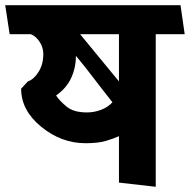

<svg xmlns="http://www.w3.org/2000/svg" viewBox="-31 -700 728 736"><path d="M425 0V-178Q403 -168 373.5 -159.5Q344 -151 297 -151Q204 -151 127 -214Q50 -277 50 -360L76 -388Q98 -395 116.5 -424Q135 -453 135 -493Q135 -518 121 -539.5Q107 -561 87 -569H6L-11 -680H661L677 -569H566V16ZM425 -569H276L425 -388ZM302 -269Q330 -269 356.5 -279Q383 -289 400 -308Q361 -357 326.5 -402.5Q292 -448 260 -486Q260 -441 242 -401.5Q224 -362 184 -334Q197 -314 224 -291.5Q251 -269 302 -269Z"/></svg>

Font: Palanquin Dark
Style: Regular
Weight: 400
Designer: Pria Ravichandran
Version: Version 1.001